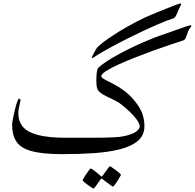

<svg xmlns="http://www.w3.org/2000/svg" viewBox="-20 -881 1138 1121"><path d="M1097.7 -728Q1082.5 -710 1076.2 -692.1Q1069.8 -674.3 1065.2 -661.4Q1060.5 -648.4 1049.8 -645Q1020.5 -635.7 974.1 -620.1Q927.7 -604.5 873.8 -585Q819.8 -565.4 766.6 -544.4Q713.4 -523.4 669.2 -503.2Q625 -482.9 598.1 -465.6Q571.3 -448.2 571.3 -436.5Q571.3 -427.7 591.1 -417Q610.8 -406.2 641.6 -390.9Q672.4 -375.5 704.6 -351.6Q751 -317.4 787.1 -263.7Q823.2 -210 823.2 -144.5Q823.2 -91.3 785.2 -58.8Q747.1 -26.4 680.4 -9.5Q613.8 7.3 527.6 13.2Q441.4 19 344.7 19Q231.9 19 168 2.4Q104 -14.2 77.4 -52Q50.8 -89.8 50.8 -153.8Q50.8 -162.1 55.2 -186Q59.6 -210 66.2 -237.3Q72.8 -264.6 79.6 -284.7Q86.4 -304.7 91.3 -304.7Q99.6 -304.7 99.6 -295.4Q99.6 -292 96.4 -278.6Q93.3 -265.1 90.1 -249Q86.9 -232.9 86.9 -220.2Q86.9 -173.8 112.8 -141.8Q138.7 -109.9 200 -93.3Q261.2 -76.7 366.7 -76.7Q469.2 -76.7 534.7 -76.9Q600.1 -77.1 638.7 -78.9Q677.2 -80.6 698.7 -85Q753.9 -96.2 774.9 -112.8Q795.9 -129.4 795.9 -141.6Q795.9 -159.7 777.8 -183.6Q759.8 -207.5 735.8 -230Q711.9 -252.4 694.3 -266.6Q675.3 -282.7 649.4 -295.4Q623.5 -308.1 600.6 -319.1Q577.6 -330.1 566.9 -339.4Q552.7 -350.1 547.6 -364.7Q542.5 -379.4 542.5 -408.7Q542.5 -440.4 545.4 -460.4Q548.3 -480.5 556.6 -487.8Q586.9 -514.2 633.8 -542Q680.7 -569.8 733.4 -595.7Q786.1 -621.6 835 -642.1Q883.8 -662.6 917.5 -674.3Q931.6 -679.2 959 -688.7Q986.3 -698.2 1015.9 -708.7Q1045.4 -719.2 1067.1 -726.6Q1088.9 -733.9 1091.8 -733.9Q1094.2 -733.9 1095 -732.2Q1095.7 -730.5 1097.7 -728ZM988.8 -772.5Q954.1 -761.7 903.3 -739.7Q852.5 -717.8 795.2 -690.4Q737.8 -663.1 683.1 -634.8Q628.4 -606.4 585.9 -582Q543.5 -557.6 522.5 -543Q516.6 -540 516.6 -543Q516.6 -547.9 522.9 -561Q529.3 -574.2 537.1 -587.6Q544.9 -601.1 549.3 -605.5Q578.1 -633.3 625.5 -665Q672.9 -696.8 726.6 -727.1Q780.3 -757.3 827.6 -779.3Q837.9 -784.2 861.1 -793.9Q884.3 -803.7 912.4 -815.2Q940.4 -826.7 966.8 -836.9Q993.2 -847.2 1011.2 -854Q1029.3 -860.8 1031.2 -860.8Q1037.1 -860.8 1037.1 -854.5Q1037.1 -851.6 1031.2 -841.6Q1025.4 -831.5 1017.1 -810.1Q1011.2 -795.4 1004.9 -785.2Q998.5 -774.9 988.8 -772.5ZM686 138.7Q686 141.1 679.9 152.1Q673.8 163.1 665.3 176.3Q656.7 189.5 649.4 199Q642.1 208.5 639.2 208.5Q637.7 208.5 628.7 202.1Q619.6 195.8 608.2 187.3Q596.7 178.7 588.1 171.9Q579.6 165 578.6 164.6Q575.7 162.1 573.2 162.1Q570.8 162.1 568.4 164.6Q567.4 165.5 558.1 179.2Q548.8 192.9 538.8 206.3Q528.8 219.7 525.9 219.7Q523.9 219.7 513.9 213.4Q503.9 207 491.9 198.2Q480 189.5 471.2 181.9Q462.4 174.3 462.4 171.9Q462.4 168.9 469 158.2Q475.6 147.5 484.1 134.5Q492.7 121.6 500 112.1Q507.3 102.5 508.8 102.5Q513.2 102.5 526.9 112.8Q540.5 123 553.2 133.5Q565.9 144 566.9 145.5Q571.3 149.9 573.2 149.9Q576.2 149.9 579.6 144.5Q580.6 143.1 590.1 129.6Q599.6 116.2 609.6 103Q619.6 89.8 621.6 89.8Q624 89.8 634 96.7Q644 103.5 656.2 112.5Q668.5 121.6 677.2 129.4Q686 137.2 686 138.7Z"/></svg>

Font: Scheherazade New
Style: Regular
Weight: 400
Designer: SIL International
Foundry: SIL International
Version: Version 4.000